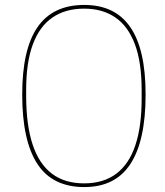

<svg xmlns="http://www.w3.org/2000/svg" viewBox="-20 -743 670 778"><path d="M321 15Q258 15 210.5 -8Q163 -31 132 -78Q101 -125 85.5 -195.5Q70 -266 70 -360Q70 -452 85.5 -520Q101 -588 132 -633Q163 -678 210.5 -700.5Q258 -723 321 -723Q384 -723 430.5 -700.5Q477 -678 508 -633Q539 -588 554.5 -520Q570 -452 570 -360Q570 -266 554.5 -195.5Q539 -125 508 -78Q477 -31 430.5 -8Q384 15 321 15ZM321 0Q399 0 451 -39Q503 -78 528.5 -154.5Q554 -231 554 -343V-377Q554 -491 526.5 -564Q499 -637 447 -672.5Q395 -708 321 -708Q245 -708 192.5 -672Q140 -636 113 -563Q86 -490 86 -379V-355Q86 -237 112 -158Q138 -79 190 -39.5Q242 0 321 0Z"/></svg>

Font: Kalnia Thin
Style: Regular
Weight: 100
Version: Version 1.105